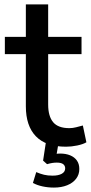

<svg xmlns="http://www.w3.org/2000/svg" viewBox="-20 -655 411 869"><path d="M279 9Q188 9 142.5 -38Q97 -85 97 -174V-410H2V-488H97V-635H198V-488H349V-410H198V-182Q198 -129 220.5 -102Q243 -75 294 -75Q309 -75 324.5 -79Q340 -83 355 -87L371 -11Q356 -2 329.5 3.5Q303 9 279 9ZM224 194Q197 194 172 188.5Q147 183 129 173L144 124Q163 132 179.5 136Q196 140 218 140Q244 140 259.5 131.5Q275 123 275 107Q275 95 266 88Q257 81 237 81Q227 81 217 82.5Q207 84 193 88L175 72L189 -20H247L234 56L206 47Q218 44 230 42Q242 40 252 40Q278 40 297.5 48Q317 56 328 71.5Q339 87 339 110Q339 135 324.5 154Q310 173 284 183.5Q258 194 224 194Z"/></svg>

Font: Nunito Sans 12pt ExtraLight SemiBold
Style: Regular
Weight: 600
Version: Version 3.101;gftools[0.9.27]